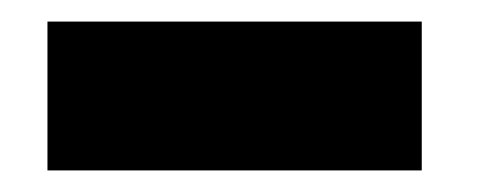

<svg xmlns="http://www.w3.org/2000/svg" viewBox="-20 -309 462 178"><path d="M24 -289H371V-151H24Z"/></svg>

Font: CAT Rhythmus
Style: Regular
Weight: 400
Designer: Peter Wiegel nach alter Vorlage
Foundry: Peter Wiegel
Version: 1.000